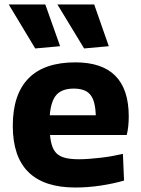

<svg xmlns="http://www.w3.org/2000/svg" viewBox="-20 -827 630 856"><path d="M137 -611 19 -807H182L248 -621ZM355 -611 236 -807H400L465 -621ZM316 9Q37 9 37 -266Q37 -406 107 -477.5Q177 -549 316 -549Q554 -549 554 -308Q554 -261 545 -225H203Q206 -193 214 -172Q222 -151 237 -139Q252 -127 275.5 -122Q299 -117 332 -117Q354 -117 379.5 -119Q405 -121 431 -124Q457 -127 482 -131.5Q507 -136 528 -141L533 -22Q485 -8 428 0.5Q371 9 316 9ZM309 -432Q257 -432 232 -404.5Q207 -377 202 -313H407Q405 -378 382.5 -405Q360 -432 309 -432Z"/></svg>

Font: Encode Sans Normal
Style: Bold
Weight: 700
Designer: Pablo Impallari, Andres Torresi
Foundry: Pablo Impallari, Andres Torresi
Version: Version 1.000; ttfautohint (v1.00) -l 8 -r 50 -G 200 -x 14 -